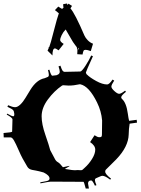

<svg xmlns="http://www.w3.org/2000/svg" viewBox="-51 -1140 800 1093"><path d="M388.7 -831.5 389.6 -850.6V-859.4L386.7 -866.2L387.7 -867.2Q386.7 -872.1 376.7 -883.8Q366.7 -895.5 348.1 -928.7Q329.6 -961.9 322.8 -972.2Q308.6 -958 300 -939.9Q291.5 -921.9 291.5 -912.1Q291.5 -902.3 311.5 -890.1L282.7 -853.5Q267.1 -864.3 261.7 -864.3Q247.6 -864.3 247.6 -824.2L219.7 -851.6L226.6 -867.2L224.6 -869.1L229.5 -872.6Q235.8 -887.2 255.1 -962.9Q274.4 -1038.6 284.7 -1066.4L283.7 -1064.5Q283.7 -1065.4 261.7 -1082.5L280.8 -1102.5Q300.8 -1089.4 302.7 -1089.4L310.5 -1096.2Q308.6 -1105 308.6 -1116.2L330.6 -1120.1Q332 -1113.3 333.5 -1111.3L338.9 -1119.1L358.9 -1106.4Q350.6 -1093.8 350.6 -1093.3V-1091.3Q376.5 -1062 429.7 -937.5Q436 -923.3 449.2 -910.2Q462.4 -897 478.5 -891.1L465.8 -849.1Q446.3 -856.4 437 -856.4Q427.7 -856.4 424.8 -851.3Q421.9 -846.2 418.9 -829.6ZM396.5 -868.2 393.6 -864.3 398.9 -855.5ZM684.1 -452.1 727.1 -458 729 -441.9 687 -436Q682.1 -407.2 681.6 -374Q679.7 -304.7 610.8 -232.9L551.3 -173.8Q547.9 -170.4 547.9 -163.1Q547.9 -148.4 581.1 -123L576.2 -117.2Q547.4 -139.2 532.2 -139.2L525.9 -138.2Q523.9 -138.2 522.9 -137.2L497.1 -126Q489.3 -123 489.3 -114.7Q489.3 -106.4 498 -85.9L489.3 -83Q475.6 -112.8 468.3 -112.8Q450.2 -112.8 450.2 -95.2Q450.2 -93.8 455.1 -66.9H437Q427.2 -105 424.3 -105L237.3 -106Q228.5 -106 179.2 -96.2L178.2 -102.1Q222.2 -109.9 222.2 -111.8Q231 -115.2 231 -124Q231 -141.6 197.3 -158.2L171.9 -165Q165 -167 152.1 -169.2Q139.2 -171.4 131.8 -172.9Q112.3 -176.8 104 -191.9L77.1 -238.8Q68.4 -254.4 54 -287.6Q39.6 -320.8 29.1 -339.4Q18.6 -357.9 9.3 -357.9H-29.8L-30.8 -382.8Q18.1 -386.2 18.1 -391.1L20 -460Q20 -469.7 -12.7 -487.8L-9.8 -493.2Q16.1 -478 24.9 -478Q31.2 -478 30.3 -492.4Q29.3 -506.8 23.4 -513.4Q17.6 -520 -8.8 -532.2L-4.9 -541Q21 -529.8 34.9 -529.8Q48.8 -529.8 64.7 -544.9Q80.6 -560.1 94 -582.8Q107.4 -605.5 122.1 -628.9Q157.2 -686 203.1 -694.8L221.2 -702.1Q227.1 -705.1 227.1 -713.6Q227.1 -722.2 222.2 -741.2L230 -743.2Q239.7 -709 247.1 -709L271 -711.9Q271.5 -711.9 281.2 -716.8Q289.1 -722.2 289.1 -731.7Q289.1 -741.2 282.2 -762.2L293 -766.1Q300.3 -744.1 305.2 -737.5Q310.1 -731 317.9 -731L406.2 -732.9Q414.6 -733.4 435.1 -764.9Q455.6 -796.4 468.3 -824.2L478 -819.8Q438 -731.9 438 -727.5Q438 -723.1 442.9 -715.8H443.8Q460.4 -698.7 496.3 -679Q532.2 -659.2 559.1 -659.2Q570.8 -659.2 589.8 -687L599.1 -681.2Q583 -657.2 583 -647.2Q583 -637.2 600.1 -621.6Q617.2 -606 627.4 -606Q637.7 -606 661.1 -624L666 -617.2Q639.2 -596.2 639.2 -586.9V-584Q640.6 -579.6 643.1 -577.1Q668.5 -555.2 676.8 -492.2Q680.7 -463.4 684.1 -452.1ZM339.8 -652.8 308.1 -654.8Q306.2 -654.8 302.2 -652.8Q257.3 -622.1 221.7 -574Q186 -525.9 186 -478Q186 -433.1 207.3 -372.1Q228.5 -311 234.9 -285.2Q252.4 -253.9 259.8 -238.3Q267.1 -222.7 278.3 -216.8Q289.6 -210.9 307.1 -188L343.3 -195.8L344.2 -193.8Q331.1 -187 317.9 -178.2Q322.3 -177.7 335 -175.8Q360.8 -170.9 375 -170.9L392.1 -171.9L408.2 -170.9Q416 -170.9 418.9 -173.8L430.2 -184.1Q455.1 -206.1 473.1 -235.4Q491.2 -264.6 491.2 -288.1Q491.2 -311.5 461.9 -331.1L487.3 -370.1Q503.9 -358.9 513.4 -358.9Q522.9 -358.9 525.9 -361.3Q529.3 -364.7 529.3 -374L530.3 -454.1Q525.9 -507.3 501.5 -556.6Q456.1 -649.4 406.2 -660.2H401.9Q369.1 -652.8 339.8 -652.8ZM640.1 -581.1Q640.1 -581.1 639.2 -584Q639.2 -582 640.1 -581.1Z"/></svg>

Font: Eater Caps
Style: Regular
Weight: 400
Version: Version 001.002